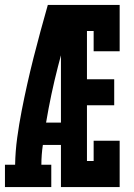

<svg xmlns="http://www.w3.org/2000/svg" viewBox="-22 -755 542 775"><path d="M-2 0V-90H39Q40 -145 47.5 -199.5Q55 -254 65.5 -308Q76 -362 88 -415.5Q100 -469 113.5 -522.5Q127 -576 141.5 -629Q156 -682 171 -735H224V-722L273 -710Q241 -599 212 -486.5Q183 -374 164 -260H224V-170H151Q148 -150 146.5 -130Q145 -110 145 -90H185V0ZM224 0V-735H461V-548H356V-630H329V-435H439V-330H329V-105H356V-187H461V0Z"/></svg>

Font: Iosevka Curly Slab Extrabold
Style: Regular
Weight: 800
Monospace: yes
Designer: Belleve Invis
Foundry: Belleve Invis
Version: Version 22.1.2; ttfautohint (v1.8.4)